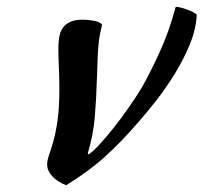

<svg xmlns="http://www.w3.org/2000/svg" viewBox="-20 -498 600 566"><path d="M152 -354Q152 -372 154.5 -388Q157 -404 165 -415.5Q173 -427 187 -433.5Q201 -440 224 -440Q238 -440 255.5 -437Q273 -434 281 -426Q277 -409 274.5 -396Q272 -383 270.5 -367.5Q269 -352 268 -330.5Q267 -309 266 -275Q264 -207 259.5 -153.5Q255 -100 239 -47Q239 -43 242 -43Q257 -54 276 -75Q295 -96 316 -122.5Q337 -149 358 -179Q379 -209 397 -238Q421 -280 450 -343Q479 -406 498 -478Q504 -478 513.5 -475.5Q523 -473 532.5 -469.5Q542 -466 549.5 -462Q557 -458 560 -455Q558 -412 539.5 -367Q521 -322 495 -280Q469 -238 440 -201Q411 -164 387 -137Q339 -81 290.5 -37Q242 7 175 48Q149 38 134 21.5Q119 5 119 -13Q119 -25 124.5 -40.5Q130 -56 137 -80.5Q144 -105 149.5 -142Q155 -179 155 -236Q155 -269 153.5 -302.5Q152 -336 152 -354Z"/></svg>

Font: Kaushan Script
Style: Regular
Weight: 400
Designer: Pablo Impallari
Foundry: Pablo Impallari
Version: Version 1.002